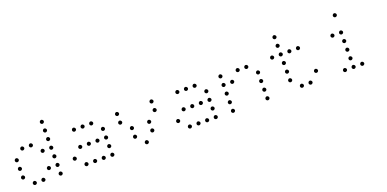

<svg xmlns="http://www.w3.org/2000/svg" viewBox="-9 -1397 4219 2094"><g transform="rotate(-20 2100.0 -350.5)"><path d="M449 -673Q441 -673 434.5 -666Q428 -659 428 -651V-649Q428 -641 434.5 -634.5Q441 -628 449 -628H451Q459 -628 466 -634.5Q473 -641 473 -649V-651Q473 -659 466 -666Q459 -673 451 -673ZM449 -573Q441 -573 434.5 -566Q428 -559 428 -551V-549Q428 -541 434.5 -534.5Q441 -528 449 -528H451Q459 -528 466 -534.5Q473 -541 473 -549V-551Q473 -559 466 -566Q459 -573 451 -573ZM149 -473Q141 -473 134.5 -466Q128 -459 128 -451V-449Q128 -441 134.5 -434.5Q141 -428 149 -428H151Q159 -428 166 -434.5Q173 -441 173 -449V-451Q173 -459 166 -466Q159 -473 151 -473ZM249 -473Q241 -473 234.5 -466Q228 -459 228 -451V-449Q228 -441 234.5 -434.5Q241 -428 249 -428H251Q259 -428 266 -434.5Q273 -441 273 -449V-451Q273 -459 266 -466Q259 -473 251 -473ZM449 -473Q441 -473 434.5 -466Q428 -459 428 -451V-449Q428 -441 434.5 -434.5Q441 -428 449 -428H451Q459 -428 466 -434.5Q473 -441 473 -449V-451Q473 -459 466 -466Q459 -473 451 -473ZM49 -373Q41 -373 34.5 -366Q28 -359 28 -351V-349Q28 -341 34.5 -334.5Q41 -328 49 -328H51Q59 -328 66 -334.5Q73 -341 73 -349V-351Q73 -359 66 -366Q59 -373 51 -373ZM349 -373Q341 -373 334.5 -366Q328 -359 328 -351V-349Q328 -341 334.5 -334.5Q341 -328 349 -328H351Q359 -328 366 -334.5Q373 -341 373 -349V-351Q373 -359 366 -366Q359 -373 351 -373ZM449 -373Q441 -373 434.5 -366Q428 -359 428 -351V-349Q428 -341 434.5 -334.5Q441 -328 449 -328H451Q459 -328 466 -334.5Q473 -341 473 -349V-351Q473 -359 466 -366Q459 -373 451 -373ZM49 -273Q41 -273 34.5 -266Q28 -259 28 -251V-249Q28 -241 34.5 -234.5Q41 -228 49 -228H51Q59 -228 66 -234.5Q73 -241 73 -249V-251Q73 -259 66 -266Q59 -273 51 -273ZM449 -273Q441 -273 434.5 -266Q428 -259 428 -251V-249Q428 -241 434.5 -234.5Q441 -228 449 -228H451Q459 -228 466 -234.5Q473 -241 473 -249V-251Q473 -259 466 -266Q459 -273 451 -273ZM49 -173Q41 -173 34.5 -166Q28 -159 28 -151V-149Q28 -141 34.5 -134.5Q41 -128 49 -128H51Q59 -128 66 -134.5Q73 -141 73 -149V-151Q73 -159 66 -166Q59 -173 51 -173ZM349 -173Q341 -173 334.5 -166Q328 -159 328 -151V-149Q328 -141 334.5 -134.5Q341 -128 349 -128H351Q359 -128 366 -134.5Q373 -141 373 -149V-151Q373 -159 366 -166Q359 -173 351 -173ZM449 -173Q441 -173 434.5 -166Q428 -159 428 -151V-149Q428 -141 434.5 -134.5Q441 -128 449 -128H451Q459 -128 466 -134.5Q473 -141 473 -149V-151Q473 -159 466 -166Q459 -173 451 -173ZM149 -73Q141 -73 134.5 -66Q128 -59 128 -51V-49Q128 -41 134.5 -34.5Q141 -28 149 -28H151Q159 -28 166 -34.5Q173 -41 173 -49V-51Q173 -59 166 -66Q159 -73 151 -73ZM249 -73Q241 -73 234.5 -66Q228 -59 228 -51V-49Q228 -41 234.5 -34.5Q241 -28 249 -28H251Q259 -28 266 -34.5Q273 -41 273 -49V-51Q273 -59 266 -66Q259 -73 251 -73ZM449 -73Q441 -73 434.5 -66Q428 -59 428 -51V-49Q428 -41 434.5 -34.5Q441 -28 449 -28H451Q459 -28 466 -34.5Q473 -41 473 -49V-51Q473 -59 466 -66Q459 -73 451 -73Z M749 -473Q741 -473 734.5 -466Q728 -459 728 -451V-449Q728 -441 734.5 -434.5Q741 -428 749 -428H751Q759 -428 766 -434.5Q773 -441 773 -449V-451Q773 -459 766 -466Q759 -473 751 -473ZM849 -473Q841 -473 834.5 -466Q828 -459 828 -451V-449Q828 -441 834.5 -434.5Q841 -428 849 -428H851Q859 -428 866 -434.5Q873 -441 873 -449V-451Q873 -459 866 -466Q859 -473 851 -473ZM949 -473Q941 -473 934.5 -466Q928 -459 928 -451V-449Q928 -441 934.5 -434.5Q941 -428 949 -428H951Q959 -428 966 -434.5Q973 -441 973 -449V-451Q973 -459 966 -466Q959 -473 951 -473ZM1049 -373Q1041 -373 1034.5 -366Q1028 -359 1028 -351V-349Q1028 -341 1034.5 -334.5Q1041 -328 1049 -328H1051Q1059 -328 1066 -334.5Q1073 -341 1073 -349V-351Q1073 -359 1066 -366Q1059 -373 1051 -373ZM749 -273Q741 -273 734.5 -266Q728 -259 728 -251V-249Q728 -241 734.5 -234.5Q741 -228 749 -228H751Q759 -228 766 -234.5Q773 -241 773 -249V-251Q773 -259 766 -266Q759 -273 751 -273ZM849 -273Q841 -273 834.5 -266Q828 -259 828 -251V-249Q828 -241 834.5 -234.5Q841 -228 849 -228H851Q859 -228 866 -234.5Q873 -241 873 -249V-251Q873 -259 866 -266Q859 -273 851 -273ZM949 -273Q941 -273 934.5 -266Q928 -259 928 -251V-249Q928 -241 934.5 -234.5Q941 -228 949 -228H951Q959 -228 966 -234.5Q973 -241 973 -249V-251Q973 -259 966 -266Q959 -273 951 -273ZM1049 -273Q1041 -273 1034.5 -266Q1028 -259 1028 -251V-249Q1028 -241 1034.5 -234.5Q1041 -228 1049 -228H1051Q1059 -228 1066 -234.5Q1073 -241 1073 -249V-251Q1073 -259 1066 -266Q1059 -273 1051 -273ZM649 -173Q641 -173 634.5 -166Q628 -159 628 -151V-149Q628 -141 634.5 -134.5Q641 -128 649 -128H651Q659 -128 666 -134.5Q673 -141 673 -149V-151Q673 -159 666 -166Q659 -173 651 -173ZM1049 -173Q1041 -173 1034.5 -166Q1028 -159 1028 -151V-149Q1028 -141 1034.5 -134.5Q1041 -128 1049 -128H1051Q1059 -128 1066 -134.5Q1073 -141 1073 -149V-151Q1073 -159 1066 -166Q1059 -173 1051 -173ZM749 -73Q741 -73 734.5 -66Q728 -59 728 -51V-49Q728 -41 734.5 -34.5Q741 -28 749 -28H751Q759 -28 766 -34.5Q773 -41 773 -49V-51Q773 -59 766 -66Q759 -73 751 -73ZM849 -73Q841 -73 834.5 -66Q828 -59 828 -51V-49Q828 -41 834.5 -34.5Q841 -28 849 -28H851Q859 -28 866 -34.5Q873 -41 873 -49V-51Q873 -59 866 -66Q859 -73 851 -73ZM949 -73Q941 -73 934.5 -66Q928 -59 928 -51V-49Q928 -41 934.5 -34.5Q941 -28 949 -28H951Q959 -28 966 -34.5Q973 -41 973 -49V-51Q973 -59 966 -66Q959 -73 951 -73ZM1049 -73Q1041 -73 1034.5 -66Q1028 -59 1028 -51V-49Q1028 -41 1034.5 -34.5Q1041 -28 1049 -28H1051Q1059 -28 1066 -34.5Q1073 -41 1073 -49V-51Q1073 -59 1066 -66Q1059 -73 1051 -73Z M1249 -473Q1241 -473 1234.5 -466Q1228 -459 1228 -451V-449Q1228 -441 1234.5 -434.5Q1241 -428 1249 -428H1251Q1259 -428 1266 -434.5Q1273 -441 1273 -449V-451Q1273 -459 1266 -466Q1259 -473 1251 -473ZM1649 -473Q1641 -473 1634.5 -466Q1628 -459 1628 -451V-449Q1628 -441 1634.5 -434.5Q1641 -428 1649 -428H1651Q1659 -428 1666 -434.5Q1673 -441 1673 -449V-451Q1673 -459 1666 -466Q1659 -473 1651 -473ZM1249 -373Q1241 -373 1234.5 -366Q1228 -359 1228 -351V-349Q1228 -341 1234.5 -334.5Q1241 -328 1249 -328H1251Q1259 -328 1266 -334.5Q1273 -341 1273 -349V-351Q1273 -359 1266 -366Q1259 -373 1251 -373ZM1649 -373Q1641 -373 1634.5 -366Q1628 -359 1628 -351V-349Q1628 -341 1634.5 -334.5Q1641 -328 1649 -328H1651Q1659 -328 1666 -334.5Q1673 -341 1673 -349V-351Q1673 -359 1666 -366Q1659 -373 1651 -373ZM1349 -273Q1341 -273 1334.5 -266Q1328 -259 1328 -251V-249Q1328 -241 1334.5 -234.5Q1341 -228 1349 -228H1351Q1359 -228 1366 -234.5Q1373 -241 1373 -249V-251Q1373 -259 1366 -266Q1359 -273 1351 -273ZM1549 -273Q1541 -273 1534.5 -266Q1528 -259 1528 -251V-249Q1528 -241 1534.5 -234.5Q1541 -228 1549 -228H1551Q1559 -228 1566 -234.5Q1573 -241 1573 -249V-251Q1573 -259 1566 -266Q1559 -273 1551 -273ZM1349 -173Q1341 -173 1334.5 -166Q1328 -159 1328 -151V-149Q1328 -141 1334.5 -134.5Q1341 -128 1349 -128H1351Q1359 -128 1366 -134.5Q1373 -141 1373 -149V-151Q1373 -159 1366 -166Q1359 -173 1351 -173ZM1549 -173Q1541 -173 1534.5 -166Q1528 -159 1528 -151V-149Q1528 -141 1534.5 -134.5Q1541 -128 1549 -128H1551Q1559 -128 1566 -134.5Q1573 -141 1573 -149V-151Q1573 -159 1566 -166Q1559 -173 1551 -173ZM1449 -73Q1441 -73 1434.5 -66Q1428 -59 1428 -51V-49Q1428 -41 1434.5 -34.5Q1441 -28 1449 -28H1451Q1459 -28 1466 -34.5Q1473 -41 1473 -49V-51Q1473 -59 1466 -66Q1459 -73 1451 -73Z M1949 -473Q1941 -473 1934.5 -466Q1928 -459 1928 -451V-449Q1928 -441 1934.5 -434.5Q1941 -428 1949 -428H1951Q1959 -428 1966 -434.5Q1973 -441 1973 -449V-451Q1973 -459 1966 -466Q1959 -473 1951 -473ZM2049 -473Q2041 -473 2034.5 -466Q2028 -459 2028 -451V-449Q2028 -441 2034.5 -434.5Q2041 -428 2049 -428H2051Q2059 -428 2066 -434.5Q2073 -441 2073 -449V-451Q2073 -459 2066 -466Q2059 -473 2051 -473ZM2149 -473Q2141 -473 2134.5 -466Q2128 -459 2128 -451V-449Q2128 -441 2134.5 -434.5Q2141 -428 2149 -428H2151Q2159 -428 2166 -434.5Q2173 -441 2173 -449V-451Q2173 -459 2166 -466Q2159 -473 2151 -473ZM2249 -373Q2241 -373 2234.5 -366Q2228 -359 2228 -351V-349Q2228 -341 2234.5 -334.5Q2241 -328 2249 -328H2251Q2259 -328 2266 -334.5Q2273 -341 2273 -349V-351Q2273 -359 2266 -366Q2259 -373 2251 -373ZM1949 -273Q1941 -273 1934.5 -266Q1928 -259 1928 -251V-249Q1928 -241 1934.5 -234.5Q1941 -228 1949 -228H1951Q1959 -228 1966 -234.5Q1973 -241 1973 -249V-251Q1973 -259 1966 -266Q1959 -273 1951 -273ZM2049 -273Q2041 -273 2034.5 -266Q2028 -259 2028 -251V-249Q2028 -241 2034.5 -234.5Q2041 -228 2049 -228H2051Q2059 -228 2066 -234.5Q2073 -241 2073 -249V-251Q2073 -259 2066 -266Q2059 -273 2051 -273ZM2149 -273Q2141 -273 2134.5 -266Q2128 -259 2128 -251V-249Q2128 -241 2134.5 -234.5Q2141 -228 2149 -228H2151Q2159 -228 2166 -234.5Q2173 -241 2173 -249V-251Q2173 -259 2166 -266Q2159 -273 2151 -273ZM2249 -273Q2241 -273 2234.5 -266Q2228 -259 2228 -251V-249Q2228 -241 2234.5 -234.5Q2241 -228 2249 -228H2251Q2259 -228 2266 -234.5Q2273 -241 2273 -249V-251Q2273 -259 2266 -266Q2259 -273 2251 -273ZM1849 -173Q1841 -173 1834.5 -166Q1828 -159 1828 -151V-149Q1828 -141 1834.5 -134.5Q1841 -128 1849 -128H1851Q1859 -128 1866 -134.5Q1873 -141 1873 -149V-151Q1873 -159 1866 -166Q1859 -173 1851 -173ZM2249 -173Q2241 -173 2234.5 -166Q2228 -159 2228 -151V-149Q2228 -141 2234.5 -134.5Q2241 -128 2249 -128H2251Q2259 -128 2266 -134.5Q2273 -141 2273 -149V-151Q2273 -159 2266 -166Q2259 -173 2251 -173ZM1949 -73Q1941 -73 1934.5 -66Q1928 -59 1928 -51V-49Q1928 -41 1934.5 -34.5Q1941 -28 1949 -28H1951Q1959 -28 1966 -34.5Q1973 -41 1973 -49V-51Q1973 -59 1966 -66Q1959 -73 1951 -73ZM2049 -73Q2041 -73 2034.5 -66Q2028 -59 2028 -51V-49Q2028 -41 2034.5 -34.5Q2041 -28 2049 -28H2051Q2059 -28 2066 -34.5Q2073 -41 2073 -49V-51Q2073 -59 2066 -66Q2059 -73 2051 -73ZM2149 -73Q2141 -73 2134.5 -66Q2128 -59 2128 -51V-49Q2128 -41 2134.5 -34.5Q2141 -28 2149 -28H2151Q2159 -28 2166 -34.5Q2173 -41 2173 -49V-51Q2173 -59 2166 -66Q2159 -73 2151 -73ZM2249 -73Q2241 -73 2234.5 -66Q2228 -59 2228 -51V-49Q2228 -41 2234.5 -34.5Q2241 -28 2249 -28H2251Q2259 -28 2266 -34.5Q2273 -41 2273 -49V-51Q2273 -59 2266 -66Q2259 -73 2251 -73Z M2449 -473Q2441 -473 2434.5 -466Q2428 -459 2428 -451V-449Q2428 -441 2434.5 -434.5Q2441 -428 2449 -428H2451Q2459 -428 2466 -434.5Q2473 -441 2473 -449V-451Q2473 -459 2466 -466Q2459 -473 2451 -473ZM2649 -473Q2641 -473 2634.5 -466Q2628 -459 2628 -451V-449Q2628 -441 2634.5 -434.5Q2641 -428 2649 -428H2651Q2659 -428 2666 -434.5Q2673 -441 2673 -449V-451Q2673 -459 2666 -466Q2659 -473 2651 -473ZM2749 -473Q2741 -473 2734.5 -466Q2728 -459 2728 -451V-449Q2728 -441 2734.5 -434.5Q2741 -428 2749 -428H2751Q2759 -428 2766 -434.5Q2773 -441 2773 -449V-451Q2773 -459 2766 -466Q2759 -473 2751 -473ZM2449 -373Q2441 -373 2434.5 -366Q2428 -359 2428 -351V-349Q2428 -341 2434.5 -334.5Q2441 -328 2449 -328H2451Q2459 -328 2466 -334.5Q2473 -341 2473 -349V-351Q2473 -359 2466 -366Q2459 -373 2451 -373ZM2549 -373Q2541 -373 2534.5 -366Q2528 -359 2528 -351V-349Q2528 -341 2534.5 -334.5Q2541 -328 2549 -328H2551Q2559 -328 2566 -334.5Q2573 -341 2573 -349V-351Q2573 -359 2566 -366Q2559 -373 2551 -373ZM2849 -373Q2841 -373 2834.5 -366Q2828 -359 2828 -351V-349Q2828 -341 2834.5 -334.5Q2841 -328 2849 -328H2851Q2859 -328 2866 -334.5Q2873 -341 2873 -349V-351Q2873 -359 2866 -366Q2859 -373 2851 -373ZM2449 -273Q2441 -273 2434.5 -266Q2428 -259 2428 -251V-249Q2428 -241 2434.5 -234.5Q2441 -228 2449 -228H2451Q2459 -228 2466 -234.5Q2473 -241 2473 -249V-251Q2473 -259 2466 -266Q2459 -273 2451 -273ZM2849 -273Q2841 -273 2834.5 -266Q2828 -259 2828 -251V-249Q2828 -241 2834.5 -234.5Q2841 -228 2849 -228H2851Q2859 -228 2866 -234.5Q2873 -241 2873 -249V-251Q2873 -259 2866 -266Q2859 -273 2851 -273ZM2449 -173Q2441 -173 2434.5 -166Q2428 -159 2428 -151V-149Q2428 -141 2434.5 -134.5Q2441 -128 2449 -128H2451Q2459 -128 2466 -134.5Q2473 -141 2473 -149V-151Q2473 -159 2466 -166Q2459 -173 2451 -173ZM2849 -173Q2841 -173 2834.5 -166Q2828 -159 2828 -151V-149Q2828 -141 2834.5 -134.5Q2841 -128 2849 -128H2851Q2859 -128 2866 -134.5Q2873 -141 2873 -149V-151Q2873 -159 2866 -166Q2859 -173 2851 -173ZM2449 -73Q2441 -73 2434.5 -66Q2428 -59 2428 -51V-49Q2428 -41 2434.5 -34.5Q2441 -28 2449 -28H2451Q2459 -28 2466 -34.5Q2473 -41 2473 -49V-51Q2473 -59 2466 -66Q2459 -73 2451 -73ZM2849 -73Q2841 -73 2834.5 -66Q2828 -59 2828 -51V-49Q2828 -41 2834.5 -34.5Q2841 -28 2849 -28H2851Q2859 -28 2866 -34.5Q2873 -41 2873 -49V-51Q2873 -59 2866 -66Q2859 -73 2851 -73Z M3149 -673Q3141 -673 3134.5 -666Q3128 -659 3128 -651V-649Q3128 -641 3134.5 -634.5Q3141 -628 3149 -628H3151Q3159 -628 3166 -634.5Q3173 -641 3173 -649V-651Q3173 -659 3166 -666Q3159 -673 3151 -673ZM3149 -573Q3141 -573 3134.5 -566Q3128 -559 3128 -551V-549Q3128 -541 3134.5 -534.5Q3141 -528 3149 -528H3151Q3159 -528 3166 -534.5Q3173 -541 3173 -549V-551Q3173 -559 3166 -566Q3159 -573 3151 -573ZM3049 -473Q3041 -473 3034.5 -466Q3028 -459 3028 -451V-449Q3028 -441 3034.5 -434.5Q3041 -428 3049 -428H3051Q3059 -428 3066 -434.5Q3073 -441 3073 -449V-451Q3073 -459 3066 -466Q3059 -473 3051 -473ZM3149 -473Q3141 -473 3134.5 -466Q3128 -459 3128 -451V-449Q3128 -441 3134.5 -434.5Q3141 -428 3149 -428H3151Q3159 -428 3166 -434.5Q3173 -441 3173 -449V-451Q3173 -459 3166 -466Q3159 -473 3151 -473ZM3249 -473Q3241 -473 3234.5 -466Q3228 -459 3228 -451V-449Q3228 -441 3234.5 -434.5Q3241 -428 3249 -428H3251Q3259 -428 3266 -434.5Q3273 -441 3273 -449V-451Q3273 -459 3266 -466Q3259 -473 3251 -473ZM3349 -473Q3341 -473 3334.5 -466Q3328 -459 3328 -451V-449Q3328 -441 3334.5 -434.5Q3341 -428 3349 -428H3351Q3359 -428 3366 -434.5Q3373 -441 3373 -449V-451Q3373 -459 3366 -466Q3359 -473 3351 -473ZM3149 -373Q3141 -373 3134.5 -366Q3128 -359 3128 -351V-349Q3128 -341 3134.5 -334.5Q3141 -328 3149 -328H3151Q3159 -328 3166 -334.5Q3173 -341 3173 -349V-351Q3173 -359 3166 -366Q3159 -373 3151 -373ZM3149 -273Q3141 -273 3134.5 -266Q3128 -259 3128 -251V-249Q3128 -241 3134.5 -234.5Q3141 -228 3149 -228H3151Q3159 -228 3166 -234.5Q3173 -241 3173 -249V-251Q3173 -259 3166 -266Q3159 -273 3151 -273ZM3149 -173Q3141 -173 3134.5 -166Q3128 -159 3128 -151V-149Q3128 -141 3134.5 -134.5Q3141 -128 3149 -128H3151Q3159 -128 3166 -134.5Q3173 -141 3173 -149V-151Q3173 -159 3166 -166Q3159 -173 3151 -173ZM3449 -173Q3441 -173 3434.5 -166Q3428 -159 3428 -151V-149Q3428 -141 3434.5 -134.5Q3441 -128 3449 -128H3451Q3459 -128 3466 -134.5Q3473 -141 3473 -149V-151Q3473 -159 3466 -166Q3459 -173 3451 -173ZM3249 -73Q3241 -73 3234.5 -66Q3228 -59 3228 -51V-49Q3228 -41 3234.5 -34.5Q3241 -28 3249 -28H3251Q3259 -28 3266 -34.5Q3273 -41 3273 -49V-51Q3273 -59 3266 -66Q3259 -73 3251 -73ZM3349 -73Q3341 -73 3334.5 -66Q3328 -59 3328 -51V-49Q3328 -41 3334.5 -34.5Q3341 -28 3349 -28H3351Q3359 -28 3366 -34.5Q3373 -41 3373 -49V-51Q3373 -59 3366 -66Q3359 -73 3351 -73Z M3849 -673Q3841 -673 3834.5 -666Q3828 -659 3828 -651V-649Q3828 -641 3834.5 -634.5Q3841 -628 3849 -628H3851Q3859 -628 3866 -634.5Q3873 -641 3873 -649V-651Q3873 -659 3866 -666Q3859 -673 3851 -673ZM3749 -473Q3741 -473 3734.5 -466Q3728 -459 3728 -451V-449Q3728 -441 3734.5 -434.5Q3741 -428 3749 -428H3751Q3759 -428 3766 -434.5Q3773 -441 3773 -449V-451Q3773 -459 3766 -466Q3759 -473 3751 -473ZM3849 -473Q3841 -473 3834.5 -466Q3828 -459 3828 -451V-449Q3828 -441 3834.5 -434.5Q3841 -428 3849 -428H3851Q3859 -428 3866 -434.5Q3873 -441 3873 -449V-451Q3873 -459 3866 -466Q3859 -473 3851 -473ZM3849 -373Q3841 -373 3834.5 -366Q3828 -359 3828 -351V-349Q3828 -341 3834.5 -334.5Q3841 -328 3849 -328H3851Q3859 -328 3866 -334.5Q3873 -341 3873 -349V-351Q3873 -359 3866 -366Q3859 -373 3851 -373ZM3849 -273Q3841 -273 3834.5 -266Q3828 -259 3828 -251V-249Q3828 -241 3834.5 -234.5Q3841 -228 3849 -228H3851Q3859 -228 3866 -234.5Q3873 -241 3873 -249V-251Q3873 -259 3866 -266Q3859 -273 3851 -273ZM3849 -173Q3841 -173 3834.5 -166Q3828 -159 3828 -151V-149Q3828 -141 3834.5 -134.5Q3841 -128 3849 -128H3851Q3859 -128 3866 -134.5Q3873 -141 3873 -149V-151Q3873 -159 3866 -166Q3859 -173 3851 -173ZM3749 -73Q3741 -73 3734.5 -66Q3728 -59 3728 -51V-49Q3728 -41 3734.5 -34.5Q3741 -28 3749 -28H3751Q3759 -28 3766 -34.5Q3773 -41 3773 -49V-51Q3773 -59 3766 -66Q3759 -73 3751 -73ZM3849 -73Q3841 -73 3834.5 -66Q3828 -59 3828 -51V-49Q3828 -41 3834.5 -34.5Q3841 -28 3849 -28H3851Q3859 -28 3866 -34.5Q3873 -41 3873 -49V-51Q3873 -59 3866 -66Q3859 -73 3851 -73ZM3949 -73Q3941 -73 3934.5 -66Q3928 -59 3928 -51V-49Q3928 -41 3934.5 -34.5Q3941 -28 3949 -28H3951Q3959 -28 3966 -34.5Q3973 -41 3973 -49V-51Q3973 -59 3966 -66Q3959 -73 3951 -73Z"/></g></svg>

Font: Doto Rounded Light
Style: Regular
Weight: 300
Monospace: yes
Version: Version 1.000